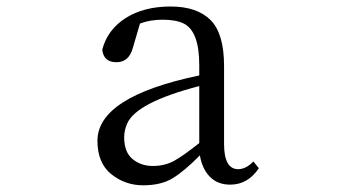

<svg xmlns="http://www.w3.org/2000/svg" viewBox="-20 -548 1040 582"><path d="M275.4 -121.1Q275.4 -254.9 584 -319.3V-350.6Q584 -453.1 537.1 -476.6Q512.7 -488.3 473.6 -488.3Q434.6 -488.3 404.3 -476.6L382.8 -403.3Q371.1 -359.4 333 -359.4Q293.9 -359.4 290 -397.5Q305.7 -458 360.8 -493.2Q416 -528.3 497.1 -528.3Q577.1 -528.3 618.2 -487.3Q659.2 -446.3 659.2 -347.7V-111.3Q659.2 -35.2 702.1 -35.2Q725.6 -35.2 748 -58.6L764.6 -38.1Q731.4 11.7 677.7 11.7Q639.6 11.7 616.2 -12.2Q592.8 -36.1 585.9 -77.1Q540 -30.3 504.4 -8.3Q468.8 13.7 414.1 13.7Q359.4 13.7 317.4 -20Q275.4 -53.7 275.4 -121.1ZM356.4 -131.8Q356.4 -86.9 381.8 -65.9Q407.2 -44.9 443.4 -44.9Q479.5 -44.9 507.8 -60.5Q536.1 -76.2 584 -114.3V-287.1Q392.6 -237.3 365.2 -172.9Q356.4 -152.3 356.4 -131.8Z"/></svg>

Font: GenEi Koburi Mincho v6
Style: Regular
Weight: 400
Designer: o_tamon (Modified)
Foundry: o_tamon / Adobe Systems Incorporated
Version: Version 6.1